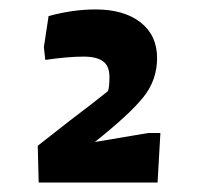

<svg xmlns="http://www.w3.org/2000/svg" viewBox="-20 -795 420 407"><path d="M60 -486 129 -540Q182 -580 209 -602Q212 -611 212 -632Q212 -655 198.5 -665Q185 -675 157 -675Q124 -675 76 -668L73 -695L83 -761Q135 -775 182 -775Q243 -775 278 -747.5Q313 -720 313 -672Q313 -625 283.5 -588.5Q254 -552 181 -494L294 -513H320L314 -408H62Z"/></svg>

Font: Suez One
Style: Regular
Weight: 400
Designer: Michal Sahar
Foundry: Hagilda
Version: Version 1.001